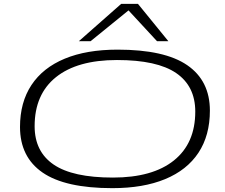

<svg xmlns="http://www.w3.org/2000/svg" viewBox="-20 -968 1170 998"><path d="M564 10Q319 10 201.5 -71Q84 -152 84 -308Q84 -436 143.5 -526Q203 -616 316.5 -663Q430 -710 591 -710Q836 -710 953.5 -629Q1071 -548 1071 -393Q1071 -264 1011.5 -174Q952 -84 838.5 -37Q725 10 564 10ZM567 -45Q773 -45 884 -134Q995 -223 995 -388Q995 -520 896 -588Q797 -656 588 -656Q382 -656 271 -567Q160 -478 160 -312Q160 -180 259 -112.5Q358 -45 567 -45ZM390 -754 610 -948H697L855 -754H796L648 -914L451 -754Z"/></svg>

Font: Georama ExtraExtended Light
Style: Italic
Weight: 300
Width: 8
Italic angle: -9°
Designer: Jean-Baptiste Levee
Foundry: Production Type
Version: Version 1.000